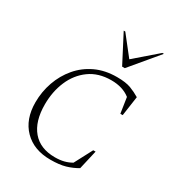

<svg xmlns="http://www.w3.org/2000/svg" viewBox="-193 -932 978 1063"><g transform="rotate(30 296.0 -401.0)"><path d="M290 10Q184 10 122 -53Q60 -116 60 -224Q60 -292 82 -354.5Q104 -417 145.5 -466Q187 -515 246.5 -543Q306 -571 382 -571Q439 -571 471.5 -558.5Q504 -546 532 -529L514 -404H499L484 -503Q437 -540 364 -540Q282 -540 225.5 -499Q169 -458 140 -390Q111 -322 111 -240Q111 -132 161 -73Q211 -14 305 -14Q337 -14 362.5 -20.5Q388 -27 410 -40L470 -154H485L457 -32Q423 -12 385 -1Q347 10 290 10ZM377 -635 285 -812H295L391 -690L532 -812H542L394 -635Z"/></g></svg>

Font: Spectral SC ExtraLight
Style: Italic
Weight: 275
Italic angle: -10°
Designer: Jean-Baptiste Levee
Foundry: Production Type
Version: Version 2.001